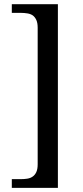

<svg xmlns="http://www.w3.org/2000/svg" viewBox="-20 -780 400 928"><path d="M259.8 -759.8V127.9H37.1V85.9H80.1Q97.2 85.9 112.3 83.5Q127.4 81.1 138.2 73.2Q148.9 65.9 155.5 51.8Q162.1 37.6 162.1 14.2V-646Q162.1 -669.4 155.5 -683.6Q148.9 -697.8 138.2 -705.6Q127.4 -712.9 112.3 -715.3Q97.2 -717.8 80.1 -717.8H37.1V-759.8Z"/></svg>

Font: Sitara
Style: Italic
Weight: 400
Italic angle: -11°
Designer: Neelakash Kshetrimayum
Foundry: Neelakash Kshetrimayum
Version: Version 1.000;PS Version 1.000;PS 1.0;hotconv 1.;hotconv 1.0